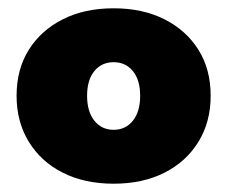

<svg xmlns="http://www.w3.org/2000/svg" viewBox="-20 -433 548 463"><path d="M254 10Q184 10 131.5 -16.5Q79 -43 49.5 -91Q20 -139 20 -202Q20 -266 49.5 -313Q79 -360 131.5 -386.5Q184 -413 254 -413Q324 -413 376.5 -386.5Q429 -360 458.5 -313Q488 -266 488 -202Q488 -139 458.5 -91Q429 -43 376.5 -16.5Q324 10 254 10ZM254 -120Q283 -120 300.5 -142Q318 -164 318 -202Q318 -240 300.5 -261.5Q283 -283 254 -283Q225 -283 207.5 -261.5Q190 -240 190 -202Q190 -164 207.5 -142Q225 -120 254 -120Z"/></svg>

Font: Rokkitt Black
Style: Regular
Weight: 900
Designer: Vernon Adams
Foundry: Vernon Adams
Version: Version 3.103